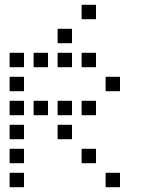

<svg xmlns="http://www.w3.org/2000/svg" viewBox="-20 -800 640 800"><path d="M321 -780Q320 -780 320 -780Q320 -780 320 -779V-721Q320 -720 320 -720Q320 -720 321 -720H379Q380 -720 380 -720Q380 -720 380 -721V-779Q380 -780 380 -780Q380 -780 379 -780ZM221 -680Q220 -680 220 -680Q220 -680 220 -679V-621Q220 -620 220 -620Q220 -620 221 -620H279Q280 -620 280 -620Q280 -620 280 -621V-679Q280 -680 280 -680Q280 -680 279 -680ZM21 -580Q20 -580 20 -580Q20 -580 20 -579V-521Q20 -520 20 -520Q20 -520 21 -520H79Q80 -520 80 -520Q80 -520 80 -521V-579Q80 -580 80 -580Q80 -580 79 -580ZM121 -580Q120 -580 120 -580Q120 -580 120 -579V-521Q120 -520 120 -520Q120 -520 121 -520H179Q180 -520 180 -520Q180 -520 180 -521V-579Q180 -580 180 -580Q180 -580 179 -580ZM221 -580Q220 -580 220 -580Q220 -580 220 -579V-521Q220 -520 220 -520Q220 -520 221 -520H279Q280 -520 280 -520Q280 -520 280 -521V-579Q280 -580 280 -580Q280 -580 279 -580ZM321 -580Q320 -580 320 -580Q320 -580 320 -579V-521Q320 -520 320 -520Q320 -520 321 -520H379Q380 -520 380 -520Q380 -520 380 -521V-579Q380 -580 380 -580Q380 -580 379 -580ZM21 -480Q20 -480 20 -480Q20 -480 20 -479V-421Q20 -420 20 -420Q20 -420 21 -420H79Q80 -420 80 -420Q80 -420 80 -421V-479Q80 -480 80 -480Q80 -480 79 -480ZM421 -480Q420 -480 420 -480Q420 -480 420 -479V-421Q420 -420 420 -420Q420 -420 421 -420H479Q480 -420 480 -420Q480 -420 480 -421V-479Q480 -480 480 -480Q480 -480 479 -480ZM21 -380Q20 -380 20 -380Q20 -380 20 -379V-321Q20 -320 20 -320Q20 -320 21 -320H79Q80 -320 80 -320Q80 -320 80 -321V-379Q80 -380 80 -380Q80 -380 79 -380ZM121 -380Q120 -380 120 -380Q120 -380 120 -379V-321Q120 -320 120 -320Q120 -320 121 -320H179Q180 -320 180 -320Q180 -320 180 -321V-379Q180 -380 180 -380Q180 -380 179 -380ZM221 -380Q220 -380 220 -380Q220 -380 220 -379V-321Q220 -320 220 -320Q220 -320 221 -320H279Q280 -320 280 -320Q280 -320 280 -321V-379Q280 -380 280 -380Q280 -380 279 -380ZM321 -380Q320 -380 320 -380Q320 -380 320 -379V-321Q320 -320 320 -320Q320 -320 321 -320H379Q380 -320 380 -320Q380 -320 380 -321V-379Q380 -380 380 -380Q380 -380 379 -380ZM21 -280Q20 -280 20 -280Q20 -280 20 -279V-221Q20 -220 20 -220Q20 -220 21 -220H79Q80 -220 80 -220Q80 -220 80 -221V-279Q80 -280 80 -280Q80 -280 79 -280ZM221 -280Q220 -280 220 -280Q220 -280 220 -279V-221Q220 -220 220 -220Q220 -220 221 -220H279Q280 -220 280 -220Q280 -220 280 -221V-279Q280 -280 280 -280Q280 -280 279 -280ZM21 -180Q20 -180 20 -180Q20 -180 20 -179V-121Q20 -120 20 -120Q20 -120 21 -120H79Q80 -120 80 -120Q80 -120 80 -121V-179Q80 -180 80 -180Q80 -180 79 -180ZM321 -180Q320 -180 320 -180Q320 -180 320 -179V-121Q320 -120 320 -120Q320 -120 321 -120H379Q380 -120 380 -120Q380 -120 380 -121V-179Q380 -180 380 -180Q380 -180 379 -180ZM21 -80Q20 -80 20 -80Q20 -80 20 -79V-21Q20 -20 20 -20Q20 -20 21 -20H79Q80 -20 80 -20Q80 -20 80 -21V-79Q80 -80 80 -80Q80 -80 79 -80ZM421 -80Q420 -80 420 -80Q420 -80 420 -79V-21Q420 -20 420 -20Q420 -20 421 -20H479Q480 -20 480 -20Q480 -20 480 -21V-79Q480 -80 480 -80Q480 -80 479 -80Z"/></svg>

Font: Doto Medium
Style: Regular
Weight: 500
Monospace: yes
Version: Version 1.000